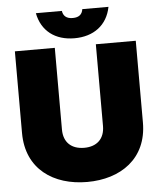

<svg xmlns="http://www.w3.org/2000/svg" viewBox="-61 -966 854 1030"><g transform="rotate(-5 366.5 -451.0)"><path d="M367 12C547 12 692 -85 692 -280V-720H477V-280C477 -210 434 -172 367 -172C299 -172 256 -210 256 -280V-720H41V-280C41 -85 186 12 367 12ZM171 -914C190 -816 263 -762 366 -762C469 -762 543 -816 562 -914H421C417 -887 401 -871 366 -871C332 -871 315 -887 311 -914Z"/></g></svg>

Font: Aspekta 950
Style: Regular
Weight: 950
Designer: Ivo Dolenc
Version: Version 2.000